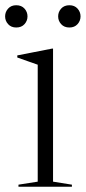

<svg xmlns="http://www.w3.org/2000/svg" viewBox="-46 -713 328 733"><path d="M156.5 -527.5V-19.5L228.5 -8V0H24.5V-8L98 -19.5V-466Q89.5 -469 66 -477.2Q42.5 -485.5 20 -493.5V-501.5L153 -527.5ZM16 -608Q-3.5 -608 -15 -620.8Q-26.5 -633.5 -26.5 -650.5Q-26.5 -667.5 -15 -680.2Q-3.5 -693 16 -693Q36 -693 47.5 -680.2Q59 -667.5 59 -650.5Q59 -633.5 47.5 -620.8Q36 -608 16 -608ZM219 -608Q199 -608 187.5 -620.8Q176 -633.5 176 -650.5Q176 -667.5 187.5 -680.2Q199 -693 219 -693Q238.5 -693 250 -680.2Q261.5 -667.5 261.5 -650.5Q261.5 -633.5 250 -620.8Q238.5 -608 219 -608Z"/></svg>

Font: Newsreader 72pt Light
Style: Regular
Weight: 300
Designer: Hugues Gentile
Foundry: Production Type
Version: Version 1.003; ttfautohint (v1.8.3)